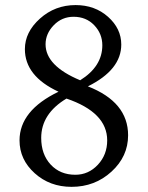

<svg xmlns="http://www.w3.org/2000/svg" viewBox="-20 -723 580 753"><path d="M275.4 -37.6Q327.1 -37.6 363.8 -76.9Q400.4 -116.2 400.4 -172.4Q400.4 -282.2 240.7 -336.4Q141.6 -276.9 141.6 -182.1Q141.6 -117.7 178.7 -77.6Q215.8 -37.6 275.4 -37.6ZM260.7 9.8Q175.3 9.8 116 -43.7Q56.6 -97.2 56.6 -172.4Q56.6 -289.6 209.5 -363.3Q77.6 -424.3 77.6 -530.3Q77.6 -597.2 136.7 -650.1Q195.8 -703.1 276.4 -703.1Q352.1 -703.1 403.8 -657Q455.6 -610.8 455.6 -548.3Q455.6 -449.2 324.7 -384.3Q482.4 -322.8 482.4 -192.4Q482.4 -109.4 417.2 -49.8Q352.1 9.8 260.7 9.8ZM294.4 -408.2Q381.3 -462.4 381.3 -545.4Q381.3 -590.8 349.6 -624Q317.9 -657.2 268.6 -657.2Q222.7 -657.2 190.7 -624Q158.7 -590.8 158.7 -549.3Q158.7 -464.8 294.4 -408.2Z"/></svg>

Font: Kelvinch
Style: Regular
Weight: 400
Designer: Paul James MIller
Foundry: High-Logic / Made with FontCreator
Version: Version 3.30 September 23, 2016